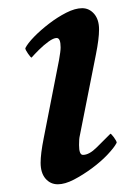

<svg xmlns="http://www.w3.org/2000/svg" viewBox="-20 -452 311 478"><path d="M184.6 -431.6Q202.1 -431.6 214.4 -417.5Q226.6 -403.3 226.6 -378.9Q226.6 -366.2 224.6 -351.1Q222.7 -335.9 218.8 -316.4L178.7 -114.3Q177.7 -110.4 177.2 -104.5Q176.8 -98.6 176.8 -90.8Q176.8 -66.4 186.5 -66.4Q202.1 -66.4 220.7 -85Q239.3 -103.5 254.9 -119.1Q256.8 -119.1 263.7 -109.9Q270.5 -100.6 270.5 -96.7Q264.6 -85 248 -67.4Q231.4 -49.8 209 -33.2Q186.5 -16.6 164.1 -4.9Q141.6 6.8 124 6.8Q105.5 6.8 93.3 -7.3Q81.1 -21.5 81.1 -46.9Q81.1 -57.6 83 -73.2Q85 -88.9 88.9 -108.4L127 -302.7Q128.9 -313.5 129.9 -321.3Q130.9 -329.1 130.9 -334Q130.9 -357.4 121.1 -357.4Q113.3 -357.4 101.1 -348.6Q88.9 -339.8 77.1 -328.1Q65.4 -316.4 58.6 -308.6Q56.6 -308.6 49.8 -318.4Q43 -328.1 43 -332Q48.8 -343.8 64.9 -360.4Q81.1 -377 102.1 -393.1Q123 -409.2 145 -420.4Q167 -431.6 184.6 -431.6Z"/></svg>

Font: Crimson Text SemiBold
Style: Italic
Weight: 600
Italic angle: -11°
Designer: Sebastian Kosch
Foundry: Sebastian Kosch
Version: Version 1.100; ttfautohint (v1.8.4)